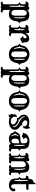

<svg xmlns="http://www.w3.org/2000/svg" viewBox="2230 -3028 1046 5547"><g transform="rotate(90 2753.5 -254.0)"><path d="M134.8 232.9Q112.8 249 84 249Q55.2 249 41.3 236.3Q27.3 223.6 27.3 211.9Q27.3 195.8 34.2 186.5Q44.9 194.8 61.5 194.8Q89.8 194.8 102.1 162.1V-222.7Q102.1 -245.1 92.8 -255.9Q78.1 -273.9 42.5 -291.5Q102.1 -318.8 102.1 -376V-427.2Q102.1 -468.8 73.7 -472.2Q65.4 -473.1 52.7 -473.1Q40 -473.1 29.3 -464.8Q22.5 -474.1 22.5 -484.1Q22.5 -494.1 27.6 -506.6Q32.7 -519 43 -530.3Q68.8 -556.6 102.8 -556.6Q136.7 -556.6 159.2 -545.9Q186 -576.2 216.8 -576.2Q267.1 -576.2 267.1 -523.4V-520Q305.7 -558.6 367.7 -572.3Q386.7 -576.2 416.7 -576.2Q446.8 -576.2 480 -567.4Q513.2 -558.6 537.6 -536.1Q586.4 -491.2 597.7 -376Q602.5 -316.4 657.2 -291.5Q622.6 -274.4 613.3 -262.7Q601.1 -246.1 597.7 -222.7Q583.5 -105 537.1 -48.8Q486.3 12.2 390.1 12.2Q315.9 12.2 267.1 -26.9V161.1Q279.3 194.8 307.6 194.8Q324.2 194.8 335 186.5Q341.8 195.8 341.8 209.7Q341.8 223.6 327.9 236.3Q314 249 285.6 249Q257.3 249 234.4 232.9Q214.8 249 185.8 249Q156.7 249 134.8 232.9ZM266.6 -154.8Q266.6 -115.2 293 -86.9Q318.8 -59.1 351.1 -59.1Q432.6 -59.1 432.6 -176.3V-390.1Q432.6 -443.8 413.6 -474.4Q394.5 -504.9 359.9 -504.9Q297.9 -504.9 274.4 -436.5Q266.6 -413.1 266.6 -380.4ZM479.5 -129.4Q503.9 -138.7 506.8 -193.4Q509.3 -248 509.3 -274.7Q509.3 -301.3 509 -319.1Q508.8 -336.9 508.3 -356Q506.3 -427.2 497.1 -439Q487.8 -450.7 479.5 -454.6ZM147.9 12.7Q170.9 -2.9 173.8 -52.7Q174.8 -81.1 175.3 -118.2Q176.3 -201.7 176.5 -224.4Q176.8 -247.1 176.8 -263.2V-301.8Q176.8 -309.6 176.5 -321Q176.3 -332.5 176 -345.9Q175.8 -359.4 174.8 -372.1Q172.4 -420.4 164.3 -434.8Q156.2 -449.2 147.9 -454.6V-425.3Q147.9 -340.3 144.3 -325.9Q140.6 -311.5 132.6 -304.2Q124.5 -296.9 108.9 -291.5Q138.2 -281.2 142.1 -267.1Q147.9 -245.6 147.9 -147Z M810.1 -5.9Q787.6 9.8 758.8 9.8Q730 9.8 717 -3.7Q704.1 -17.1 704.1 -29.3Q704.1 -45.4 709.5 -52.7Q720.2 -44.4 736.8 -44.4Q768.1 -44.4 777.3 -74.7V-222.7Q777.3 -245.1 768.6 -255.9Q752.9 -274.9 717.8 -292Q777.3 -319.3 777.3 -376V-427.2Q777.3 -468.8 749 -472.2Q740.7 -473.1 728 -473.1Q715.3 -473.1 704.6 -464.8Q697.8 -474.1 697.8 -484.1Q697.8 -494.1 702.9 -506.6Q708 -519 718.8 -530.3Q744.1 -556.6 778.1 -556.6Q812 -556.6 834.5 -545.9Q861.3 -576.2 892.1 -576.2Q939.9 -576.2 939.9 -523.4V-456.5Q988.8 -576.7 1095.2 -576.7Q1143.1 -576.7 1172.9 -547.4Q1203.6 -517.6 1203.6 -464.8V-458Q1203.6 -454.6 1202.6 -444.1Q1201.7 -433.6 1203.4 -422.9Q1205.1 -412.1 1209 -405.3Q1214.4 -395 1229 -389.2Q1225.6 -376 1213.1 -365.5Q1200.7 -355 1185.5 -355H1176.3Q1157.2 -331.1 1123 -321.3Q1113.3 -318.4 1101.8 -318.4Q1090.3 -318.4 1081.8 -323.5Q1073.2 -328.6 1072.3 -334.5Q1081.5 -338.9 1081.5 -352.1V-354.5Q1077.6 -353.5 1074.7 -353.5H1069.8Q1053.7 -353.5 1040.8 -365.7Q1027.8 -377.9 1023.9 -396.5Q1050.3 -395.5 1069.8 -416Q1087.4 -434.1 1087.4 -453.1Q1087.4 -498 1048.3 -498Q1014.6 -498 980.5 -444.3Q948.2 -395 939.9 -342.3V-78.1Q945.3 -61 956.5 -52.7Q967.8 -44.4 987.3 -44.4Q1006.8 -44.4 1017.6 -52.7Q1022.9 -45.4 1022.9 -31.2Q1022.9 -17.1 1010 -3.7Q997.1 9.8 966.6 9.8Q936 9.8 908.2 -6.8Q888.7 9.8 860.8 9.8Q833 9.8 810.1 -5.9ZM853 -283.2V-296.4Q853 -303.7 852.8 -315.2Q852.5 -326.7 852.3 -341.1Q852.1 -355.5 851.6 -369.1Q848.6 -419.9 840.6 -434.3Q832.5 -448.7 824.2 -454.1V-422.4Q824.2 -340.3 820.6 -325.9Q816.9 -311.5 808.8 -304.4Q800.8 -297.4 785.2 -292Q814.5 -281.7 818.4 -267.1Q824.2 -243.7 824.2 -161.6V-129.9Q846.7 -144.5 849.6 -189.5Q852.1 -221.2 852.3 -237.5Q852.5 -253.9 852.8 -265.1Q853 -276.4 853 -283.2Z M1282.7 -258.8Q1270 -274.9 1236.3 -291.5Q1278.8 -310.5 1290.5 -352.5Q1293.9 -364.3 1295.9 -376Q1308.6 -463.4 1380.4 -522.2Q1452.1 -581.1 1547.9 -581.1Q1647.5 -581.1 1719.2 -521.5Q1789.1 -463.4 1801.8 -376Q1806.2 -345.2 1814.9 -331.1Q1831.5 -305.2 1861.3 -291.5Q1828.1 -275.4 1818.4 -263.2Q1805.2 -246.1 1801.8 -222.7Q1786.1 -107.4 1721.7 -47.6Q1657.2 12.2 1549.8 12.2Q1434.6 12.2 1368.7 -54.7Q1337.9 -85.9 1320.1 -128.9Q1302.2 -171.9 1298.3 -202.6Q1294.4 -233.4 1291.7 -242.2Q1289.1 -251 1282.7 -258.8ZM1465.8 -390.1V-173.8Q1465.8 -56.6 1548.3 -56.6Q1631.8 -56.6 1631.8 -173.8V-390.1Q1631.8 -512.2 1548.8 -512.2Q1465.8 -512.2 1465.8 -390.1ZM1678.7 -129.4Q1703.1 -138.7 1705.6 -193.4Q1708.5 -248 1708.5 -274.7Q1708.5 -301.3 1708.3 -319.1Q1708 -336.9 1707.5 -356Q1705.6 -427.2 1696.3 -439Q1687 -450.7 1678.7 -454.6ZM1386.2 -129.4Q1393.1 -134.8 1393.1 -141.6Q1393.1 -152.3 1388.7 -168.9Q1368.7 -245.6 1368.7 -275.6Q1368.7 -305.7 1370.6 -322.5Q1372.6 -339.4 1375.5 -356.4Q1381.8 -389.6 1388.7 -415Q1393.1 -431.6 1393.1 -437.5Q1393.1 -449.2 1386.2 -454.6Q1365.7 -430.2 1355 -389.2Q1344.2 -348.1 1337.4 -316.9Q1335 -303.7 1308.6 -291.5Q1335 -279.3 1337.4 -267.1Q1355.5 -184.6 1367.2 -162.1Q1378.9 -139.6 1386.2 -129.4Z M2019.5 232.9Q1997.6 249 1968.8 249Q1939.9 249 1926 236.3Q1912.1 223.6 1912.1 211.9Q1912.1 195.8 1918.9 186.5Q1929.7 194.8 1946.3 194.8Q1974.6 194.8 1986.8 162.1V-222.7Q1986.8 -245.1 1977.5 -255.9Q1962.9 -273.9 1927.2 -291.5Q1986.8 -318.8 1986.8 -376V-427.2Q1986.8 -468.8 1958.5 -472.2Q1950.2 -473.1 1937.5 -473.1Q1924.8 -473.1 1914.1 -464.8Q1907.2 -474.1 1907.2 -484.1Q1907.2 -494.1 1912.4 -506.6Q1917.5 -519 1927.7 -530.3Q1953.6 -556.6 1987.5 -556.6Q2021.5 -556.6 2043.9 -545.9Q2070.8 -576.2 2101.6 -576.2Q2151.9 -576.2 2151.9 -523.4V-520Q2190.4 -558.6 2252.4 -572.3Q2271.5 -576.2 2301.5 -576.2Q2331.5 -576.2 2364.7 -567.4Q2397.9 -558.6 2422.4 -536.1Q2471.2 -491.2 2482.4 -376Q2487.3 -316.4 2542 -291.5Q2507.3 -274.4 2498 -262.7Q2485.8 -246.1 2482.4 -222.7Q2468.3 -105 2421.9 -48.8Q2371.1 12.2 2274.9 12.2Q2200.7 12.2 2151.9 -26.9V161.1Q2164.1 194.8 2192.4 194.8Q2209 194.8 2219.7 186.5Q2226.6 195.8 2226.6 209.7Q2226.6 223.6 2212.6 236.3Q2198.7 249 2170.4 249Q2142.1 249 2119.1 232.9Q2099.6 249 2070.6 249Q2041.5 249 2019.5 232.9ZM2151.4 -154.8Q2151.4 -115.2 2177.7 -86.9Q2203.6 -59.1 2235.8 -59.1Q2317.4 -59.1 2317.4 -176.3V-390.1Q2317.4 -443.8 2298.3 -474.4Q2279.3 -504.9 2244.6 -504.9Q2182.6 -504.9 2159.2 -436.5Q2151.4 -413.1 2151.4 -380.4ZM2364.3 -129.4Q2388.7 -138.7 2391.6 -193.4Q2394 -248 2394 -274.7Q2394 -301.3 2393.8 -319.1Q2393.6 -336.9 2393.1 -356Q2391.1 -427.2 2381.8 -439Q2372.6 -450.7 2364.3 -454.6ZM2032.7 12.7Q2055.7 -2.9 2058.6 -52.7Q2059.6 -81.1 2060.1 -118.2Q2061 -201.7 2061.3 -224.4Q2061.5 -247.1 2061.5 -263.2V-301.8Q2061.5 -309.6 2061.3 -321Q2061 -332.5 2060.8 -345.9Q2060.5 -359.4 2059.6 -372.1Q2057.1 -420.4 2049.1 -434.8Q2041 -449.2 2032.7 -454.6V-425.3Q2032.7 -340.3 2029.1 -325.9Q2025.4 -311.5 2017.3 -304.2Q2009.3 -296.9 1993.7 -291.5Q2022.9 -281.2 2026.9 -267.1Q2032.7 -245.6 2032.7 -147Z M2629.9 -258.8Q2617.2 -274.9 2583.5 -291.5Q2626 -310.5 2637.7 -352.5Q2641.1 -364.3 2643.1 -376Q2655.8 -463.4 2727.5 -522.2Q2799.3 -581.1 2895 -581.1Q2994.6 -581.1 3066.4 -521.5Q3136.2 -463.4 3148.9 -376Q3153.3 -345.2 3162.1 -331.1Q3178.7 -305.2 3208.5 -291.5Q3175.3 -275.4 3165.5 -263.2Q3152.3 -246.1 3148.9 -222.7Q3133.3 -107.4 3068.8 -47.6Q3004.4 12.2 2897 12.2Q2781.7 12.2 2715.8 -54.7Q2685.1 -85.9 2667.2 -128.9Q2649.4 -171.9 2645.5 -202.6Q2641.6 -233.4 2638.9 -242.2Q2636.2 -251 2629.9 -258.8ZM2813 -390.1V-173.8Q2813 -56.6 2895.5 -56.6Q2979 -56.6 2979 -173.8V-390.1Q2979 -512.2 2896 -512.2Q2813 -512.2 2813 -390.1ZM3025.9 -129.4Q3050.3 -138.7 3052.7 -193.4Q3055.7 -248 3055.7 -274.7Q3055.7 -301.3 3055.4 -319.1Q3055.2 -336.9 3054.7 -356Q3052.7 -427.2 3043.5 -439Q3034.2 -450.7 3025.9 -454.6ZM2733.4 -129.4Q2740.2 -134.8 2740.2 -141.6Q2740.2 -152.3 2735.8 -168.9Q2715.8 -245.6 2715.8 -275.6Q2715.8 -305.7 2717.8 -322.5Q2719.7 -339.4 2722.7 -356.4Q2729 -389.6 2735.8 -415Q2740.2 -431.6 2740.2 -437.5Q2740.2 -449.2 2733.4 -454.6Q2712.9 -430.2 2702.1 -389.2Q2691.4 -348.1 2684.6 -316.9Q2682.1 -303.7 2655.8 -291.5Q2682.1 -279.3 2684.6 -267.1Q2702.6 -184.6 2714.4 -162.1Q2726.1 -139.6 2733.4 -129.4Z M3374.5 -11.7Q3341.3 20 3310.5 20Q3293.5 20 3287.1 7.3Q3298.3 -3.9 3298.3 -15.1Q3298.3 -26.4 3294.9 -32.2L3288.6 -43.5L3296.4 -28.8Q3284.7 -34.2 3278.3 -46.9Q3272 -59.6 3272 -77.9Q3272 -96.2 3292.5 -119.6Q3282.7 -133.3 3282.7 -149.9Q3282.7 -166.5 3288.3 -177.5Q3293.9 -188.5 3302.7 -197.3Q3322.3 -215.8 3344.2 -215.8Q3358.9 -215.8 3365.2 -205.6Q3352.1 -191.4 3352.1 -160.9Q3352.1 -130.4 3362.5 -108.9Q3373 -87.4 3391.1 -72.3Q3429.2 -40 3484.9 -40Q3546.9 -40 3570.8 -85.4Q3577.6 -99.1 3577.6 -113Q3577.6 -127 3571.3 -137.9Q3564.9 -148.9 3554.7 -159.2Q3537.6 -175.8 3502.4 -197.3Q3468.8 -221.2 3422.9 -221.2Q3393.1 -221.2 3382.8 -216.3Q3389.2 -231 3389.2 -245.6Q3389.2 -260.3 3369.6 -277.6Q3350.1 -294.9 3334.7 -312.5Q3319.3 -330.1 3310.1 -347.7Q3291.5 -380.9 3291.5 -418Q3291.5 -455.1 3306.9 -483.6Q3322.3 -512.2 3350.1 -532.7Q3408.2 -576.2 3499 -576.2Q3543 -576.2 3559.3 -572.3Q3575.7 -568.4 3585.4 -564.9Q3598.6 -560.1 3617.7 -560.1Q3636.7 -560.1 3644.3 -568.4Q3651.9 -576.7 3651.9 -583.7Q3651.9 -590.8 3650.4 -594.7Q3653.3 -595.7 3659.2 -595.7Q3665 -595.7 3672.6 -592.3Q3680.2 -588.9 3686 -583Q3697.8 -569.8 3697.8 -554.9Q3697.8 -540 3691.9 -532.2Q3705.6 -519.5 3705.6 -496.1Q3705.6 -472.7 3686 -456.5Q3690.4 -447.8 3690.4 -435.1Q3690.4 -422.4 3676.8 -410.6Q3663.1 -398.9 3650.9 -398.9Q3629.9 -398.9 3622.6 -404.3Q3628.9 -419.9 3628.9 -438.2Q3628.9 -456.5 3619.1 -473.1Q3609.4 -489.7 3594.2 -500Q3565.9 -519.5 3526.9 -519.5Q3477.5 -519.5 3460.4 -488.3Q3455.1 -478.5 3455.1 -467Q3455.1 -455.6 3458.3 -446Q3461.4 -436.5 3468.8 -426.8Q3482.9 -407.7 3508.8 -390.6Q3542.5 -368.7 3555.7 -368.7Q3584 -368.7 3605 -382.3Q3599.1 -358.9 3599.1 -349.6Q3599.1 -335.4 3621.6 -316.9Q3684.6 -273.4 3707.5 -237.3Q3729.5 -202.1 3729.5 -159.2Q3729.5 -116.2 3710.4 -85.7Q3691.4 -55.2 3658.7 -33.2Q3590.8 12.2 3494.1 12.2Q3428.2 12.2 3374.5 -11.7ZM3357.4 -459Q3343.3 -452.1 3343.3 -421.1Q3343.3 -390.1 3363.3 -362.1Q3383.3 -334 3426.8 -298.8Q3437 -291 3437 -283.7Q3437 -272.5 3435.1 -265.6Q3440.9 -267.1 3455.6 -268.6Q3491.2 -272 3543.9 -235.4Q3627.9 -183.6 3627.9 -126.5Q3627.9 -105 3622.1 -94.2Q3639.6 -97.7 3648.9 -124Q3651.4 -131.8 3651.4 -140.1Q3651.4 -179.7 3608.6 -220.5Q3565.9 -261.2 3485.8 -299.3Q3353 -366.7 3357.4 -459Z M4134.3 -46.4Q4089.8 12.2 4001 12.2Q3892.6 12.2 3838.4 -52.7Q3814.9 -80.6 3806.2 -114.7Q3801.3 -135.3 3789.1 -146.2Q3776.9 -157.2 3758.8 -166Q3793.9 -182.1 3809.1 -226.6Q3825.2 -273.4 3862.8 -294.4Q3903.3 -316.4 3952.1 -317.6Q4001 -318.8 4024.4 -320.8Q4047.9 -322.8 4065.9 -327.1Q4099.6 -335 4118.7 -356V-429.2Q4118.7 -477.5 4098.9 -500Q4079.1 -522.5 4038.8 -522.5Q3998.5 -522.5 3979.2 -507.6Q3960 -492.7 3960 -467.8Q3960 -429.7 3999 -430.7Q3991.2 -392.6 3958 -392.6Q3948.2 -392.6 3939 -396V-394.5Q3939 -381.8 3950.7 -378.4Q3938.5 -359.9 3909.7 -360.4Q3880.9 -360.8 3864.7 -391.1Q3857.4 -389.2 3847.9 -389.2Q3838.4 -389.2 3826.9 -395.5Q3815.4 -401.9 3808.6 -413.1Q3833 -427.7 3838.4 -458.5Q3844.2 -496.1 3898.4 -534.7Q3963.9 -581.1 4065.4 -581.1Q4233.9 -581.1 4271 -477.5Q4283.2 -442.9 4283.2 -395.5V-356Q4283.2 -332 4295.2 -316.9Q4307.1 -301.8 4335.9 -292Q4305.2 -277.8 4296.4 -266.6Q4283.2 -249.5 4283.2 -227.5V-81.1Q4297.4 -44.4 4323.7 -44.4Q4340.3 -44.4 4351.1 -52.7Q4357.9 -43.5 4357.9 -29.5Q4357.9 -15.6 4344 -2.9Q4330.1 9.8 4302.2 9.8Q4274.4 9.8 4250.5 -5.9Q4229.5 9.8 4213.1 9.8Q4196.8 9.8 4184.8 6.6Q4172.9 3.4 4162.6 -3.4Q4139.6 -18.6 4134.3 -46.4ZM4165 -129.4Q4193.4 -140.6 4194.8 -237.3Q4194.8 -257.8 4194.8 -284.2Q4194.8 -310.5 4194.6 -329.3Q4194.3 -348.1 4193.8 -365.2Q4191.9 -426.8 4182.6 -438.7Q4173.3 -450.7 4165 -454.6ZM3984.9 -164.1Q3984.9 -143.6 3989.3 -124Q3993.7 -104.5 4002.4 -89.8Q4022 -59.1 4057.6 -59.1Q4084.5 -59.1 4102.1 -81.1Q4118.7 -102.5 4118.7 -136.2V-295.4Q4087.4 -277.3 4038.6 -270.5Q3984.9 -262.2 3984.9 -164.1ZM3911.6 -54.2Q3916.5 -57.6 3916.5 -63Q3916.5 -70.3 3909.7 -83.5Q3885.3 -128.4 3885.3 -157.2Q3885.3 -186 3887.5 -198.7Q3889.6 -211.4 3893.3 -220.5Q3897 -229.5 3901.6 -236.3Q3906.2 -243.2 3909.7 -248.5Q3916 -259.8 3916 -263.9Q3916 -268.1 3911.6 -271Q3891.6 -261.7 3882.3 -249Q3865.7 -226.6 3857.9 -190.9Q3856 -180.7 3823.7 -166Q3855 -151.9 3857.9 -141.1Q3874.5 -83 3911.6 -54.2Z M4510.7 -5.9Q4488.3 9.8 4459.5 9.8Q4430.7 9.8 4417.7 -3.7Q4404.8 -17.1 4404.8 -29.3Q4404.8 -45.4 4410.2 -52.7Q4420.9 -44.4 4437.5 -44.4Q4468.8 -44.4 4478 -74.7V-226.6Q4478 -248 4468.8 -257.8Q4454.6 -273.9 4418.5 -291.5Q4452.6 -307.1 4461.9 -316.4Q4478 -332.5 4478 -356V-427.2Q4478 -468.8 4449.7 -472.2Q4441.4 -473.1 4428.7 -473.1Q4416 -473.1 4405.3 -464.8Q4398.4 -474.1 4398.4 -484.1Q4398.4 -494.1 4403.6 -506.6Q4408.7 -519 4418.9 -530.3Q4444.8 -556.6 4478.8 -556.6Q4512.7 -556.6 4535.2 -545.9Q4562 -576.2 4589.8 -576.2Q4617.7 -576.2 4628.4 -563.2Q4639.2 -550.3 4639.2 -523.4V-477.5Q4664.6 -522.9 4708.5 -549.6Q4752.4 -576.2 4801.8 -576.2Q4851.1 -576.2 4881.1 -563.2Q4911.1 -550.3 4930.7 -526.4Q4968.8 -479 4968.8 -388.7V-356.4Q4968.8 -333 4979 -322.8Q4994.1 -307.1 5028.3 -291.5Q4991.7 -273.4 4982.4 -264.2Q4968.8 -249 4968.8 -227.5V-74.7Q4978 -44.4 5009.3 -44.4Q5025.9 -44.4 5036.6 -52.7Q5042 -45.4 5042 -31.2Q5042 -17.1 5029.1 -3.7Q5016.1 9.8 4989.3 9.8Q4962.4 9.8 4940.4 -5.4Q4920.9 9.8 4894.8 9.8Q4868.7 9.8 4848.1 -4.9Q4826.7 9.8 4802.2 9.8Q4777.8 9.8 4763.7 -2.4Q4749.5 -14.6 4749.5 -37.6Q4749.5 -48.3 4756.8 -54.7Q4768.1 -45.9 4779.3 -45.9Q4800.8 -45.9 4810.1 -69.8V-360.8Q4810.1 -455.6 4763.7 -470.7Q4748.5 -475.6 4731 -475.6Q4713.4 -475.6 4698.2 -468.5Q4683.1 -461.4 4670.9 -448.7Q4644 -420.4 4639.2 -381.3V-69.8Q4648.4 -45.9 4669.9 -45.9Q4681.2 -45.9 4692.4 -54.7Q4699.7 -48.3 4699.7 -31.5Q4699.7 -14.6 4685.5 -2.4Q4671.4 9.8 4648.2 9.8Q4625 9.8 4606 -4.9Q4587.4 9.8 4560.5 9.8Q4533.7 9.8 4510.7 -5.9ZM4856.9 -129.4Q4881.3 -138.7 4883.8 -193.4Q4886.7 -248 4886.7 -296.4Q4886.7 -344.7 4882.8 -376.2Q4878.9 -407.7 4871.6 -425.5Q4864.3 -443.4 4854.2 -451.4Q4844.2 -459.5 4832.5 -465.3Q4851.1 -421.4 4854 -385.3Q4856.9 -349.1 4856.9 -315.4ZM4551.8 -368.7Q4550.3 -402.3 4547.4 -415Q4541.5 -443.4 4524.9 -454.1V-422.4Q4524.9 -340.3 4521.2 -325.9Q4517.6 -311.5 4509.5 -304.2Q4501.5 -296.9 4485.8 -291.5Q4515.1 -281.2 4519 -267.1Q4524.9 -243.7 4524.9 -161.6V-129.9Q4547.4 -144.5 4550.8 -189.5Q4552.7 -221.2 4553 -237.3Q4553.2 -253.4 4553.5 -264.4Q4553.7 -275.4 4553.7 -282.2Q4553.7 -289.1 4553.7 -296.1Q4553.7 -303.2 4553.5 -314.9Q4553.2 -326.7 4553 -340.8Q4552.7 -355 4551.8 -368.7Z M5427.7 -157.2Q5431.2 -164.6 5446.3 -168.7Q5461.4 -172.9 5466.3 -172.9Q5484.9 -172.9 5496.1 -158.9Q5507.3 -145 5507.3 -120.4Q5507.3 -95.7 5492.9 -71.8Q5478.5 -47.9 5454.6 -29.3Q5401.4 12.2 5330.6 12.2Q5195.8 12.2 5151.9 -89.8Q5135.7 -127.4 5135.7 -184.1V-243.7Q5135.7 -266.6 5085.4 -292Q5135.7 -320.8 5135.7 -369.6V-427.2Q5135.7 -482.9 5090.3 -482.9Q5073.7 -482.9 5063 -474.6Q5056.2 -483.9 5056.2 -493.9Q5056.2 -503.9 5059.8 -515.9Q5063.5 -527.8 5072.8 -537.6Q5096.2 -563 5145.5 -555.2V-570.8Q5145.5 -622.1 5171.4 -661.1Q5194.3 -696.3 5212.2 -696.3Q5230 -696.3 5239.7 -684.1Q5248 -722.7 5261.7 -739.7Q5275.4 -756.8 5300.8 -756.8V-553.2H5459.5Q5463.4 -545.4 5463.4 -527.1Q5463.4 -508.8 5449.2 -497.8Q5435.1 -486.8 5415 -486.8H5300.8V-156.2Q5300.8 -71.3 5339.4 -56.6Q5350.6 -52.7 5363.5 -52.7Q5376.5 -52.7 5388.4 -57.4Q5400.4 -62 5409.7 -71.5Q5418.9 -81.1 5424.3 -95.9Q5429.7 -110.8 5429.7 -127.2Q5429.7 -143.6 5427.7 -157.2ZM5182.6 -129.4Q5205.6 -144 5208.5 -190.4Q5210.4 -223.6 5210.7 -242.2Q5210.9 -260.7 5211.2 -272.2Q5211.4 -283.7 5211.4 -290V-309.6Q5211.4 -323.7 5211.2 -345.9Q5210.9 -368.2 5210.7 -394.3Q5210.4 -420.4 5209.5 -444.3Q5208 -502 5205.1 -514.6Q5199.2 -543 5182.6 -553.7V-401.4Q5182.6 -333.5 5180.4 -329.6Q5178.2 -325.7 5176.8 -320.3Q5172.4 -305.7 5143.6 -295.9Q5172.9 -285.6 5176.8 -271Q5182.6 -247.6 5182.6 -161.1Z"/></g></svg>

Font: Rye
Style: Regular
Weight: 400
Designer: Nicole Fally
Foundry: Nicole Fally
Version: Version 1.001